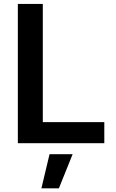

<svg xmlns="http://www.w3.org/2000/svg" viewBox="-20 -748 605 1003"><path d="M73.2 0V-727.5H203.6V-109.9H524.9V0ZM196.3 235.8 238.8 57.6H359.4L287.6 235.8Z"/></svg>

Font: Inter-SemiBold
Style: Regular
Weight: 600
Designer: Rasmus Andersson
Foundry: rsms
Version: Version 4.000;git-a52131595